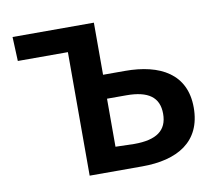

<svg xmlns="http://www.w3.org/2000/svg" viewBox="-68 -631 856 744"><g transform="rotate(-10 360.0 -259.5)"><path d="M30 -455H227V31H434C572 31 670 -24 670 -159C670 -291 571 -345 432 -345H346V-550H26ZM345 -62V-251H421C507 -251 549 -221 549 -156C549 -90 506 -60 419 -60Z"/></g></svg>

Font: GenEiGothic-pro-SemiBold
Style: Regular
Weight: 500
Designer: Ryoko NISHIZUKA (kana & ideographs); Paul D. Hunt (Latin, Greek & Cyrillic); Wenlong ZHANG (bopomofo); Sandoll Communica
Foundry: Adobe Systems Incorporated; o_tamon
Version: Version 1.000.140830